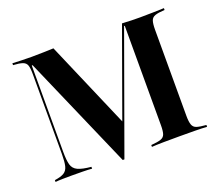

<svg xmlns="http://www.w3.org/2000/svg" viewBox="-101 -715 995 868"><g transform="rotate(-20 396.5 -280.5)"><path d="M351.6 10.5 115.3 -531.5H111.3V-116.1Q111.3 -75.8 117.3 -54Q123.4 -32.3 144.4 -22.6Q165.3 -12.9 208.1 -8.9V0Q191.9 -1.6 163.7 -2Q135.5 -2.4 108.9 -2.4Q87.1 -2.4 66.1 -2Q45.2 -1.6 32.3 0V-8.9Q62.1 -12.9 77.4 -22.2Q92.7 -31.5 97.6 -52Q102.4 -72.6 102.4 -108.9V-492.7Q102.4 -521.8 97.6 -535.9Q92.7 -550 77.4 -555.2Q62.1 -560.5 32.3 -562.1V-571Q47.6 -570.2 73 -569.4Q98.4 -568.5 125 -568.5Q154 -568.5 181.5 -569.4Q208.9 -570.2 229.8 -571L412.9 -146L402.4 -134.7L559.7 -571Q584.7 -569.4 606 -569Q627.4 -568.5 646 -568.5Q675.8 -568.5 708.1 -569.4Q740.3 -570.2 761.3 -571V-562.1Q730.6 -560.5 715.3 -555.2Q700 -550 695.2 -535.9Q690.3 -521.8 690.3 -492.7V-78.2Q690.3 -50 695.6 -35.5Q700.8 -21 715.7 -16.1Q730.6 -11.3 761.3 -8.9V0Q737.9 -1.6 702.4 -2Q666.9 -2.4 628.2 -2.4Q587.1 -2.4 552 -2Q516.9 -1.6 496 0V-8.9Q527.4 -11.3 542.7 -16.5Q558.1 -21.8 562.9 -35.9Q567.7 -50 567.7 -78.2V-556.5H564.5L359.7 10.5Z"/></g></svg>

Font: Playfair 144pt
Style: Bold
Weight: 700
Version: Version 2.001;gftools[0.9.30]